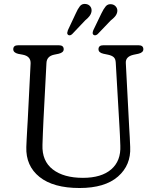

<svg xmlns="http://www.w3.org/2000/svg" viewBox="-20 -927 784 963"><path d="M579.5 -286.5 560.5 -613.5Q559.5 -632 550.2 -640.2Q541 -648.5 522.5 -652.5L498.5 -657.5Q474 -663 474 -680Q474 -700 498 -700H675Q699 -700 699 -680Q699 -663.5 674.5 -657.5L650.5 -652.5Q609.5 -643.5 611 -611.5L628 -287Q629.5 -262.5 630.8 -239Q632 -215.5 633 -190Q637.5 -99 571.8 -41.5Q506 16 379 16Q247.5 16 178.2 -39.5Q109 -95 112 -189.5Q112.5 -205.5 113.8 -230.2Q115 -255 116.5 -280Q118 -305 119 -322.5L133.5 -608.5Q135 -644.5 95 -652.5L71 -657Q46.5 -663 46.5 -680Q46.5 -700 71 -700H275Q299.5 -700 299.5 -680Q299.5 -663.5 274.5 -657.5L250.5 -652.5Q214.5 -644.5 213 -611L198 -324.5Q196 -287 195 -257Q194 -227 193 -200.5Q190 -119.5 244.8 -77.2Q299.5 -35 396 -35Q488.5 -35 537.8 -77.5Q587 -120 583.5 -196.5Q582.5 -228.5 581.5 -248.5Q580.5 -268.5 579.5 -286.5ZM360 -859.5Q370 -882.5 380.8 -896Q391.5 -909.5 410.5 -907Q425 -905 433 -894.5Q441 -884 439 -869.5Q437 -857 428.8 -846.2Q420.5 -835.5 407.5 -825L342 -756Q330.5 -745.5 321 -752.5Q316.5 -756.5 317.2 -762.5Q318 -768.5 320.5 -775.5ZM488.5 -859.5Q499.5 -882.5 510.5 -895.5Q521.5 -908.5 541 -905.5Q554.5 -903 562.5 -892.2Q570.5 -881.5 568 -867Q565.5 -854.5 556.8 -844.2Q548 -834 535 -824L469.5 -755.5Q457 -745.5 448 -753Q444 -757 444.8 -763Q445.5 -769 448 -775.5Z"/></svg>

Font: Fraunces 9pt S100 Light
Style: Regular
Weight: 300
Version: Version 1.000; ttfautohint (v1.8.3)